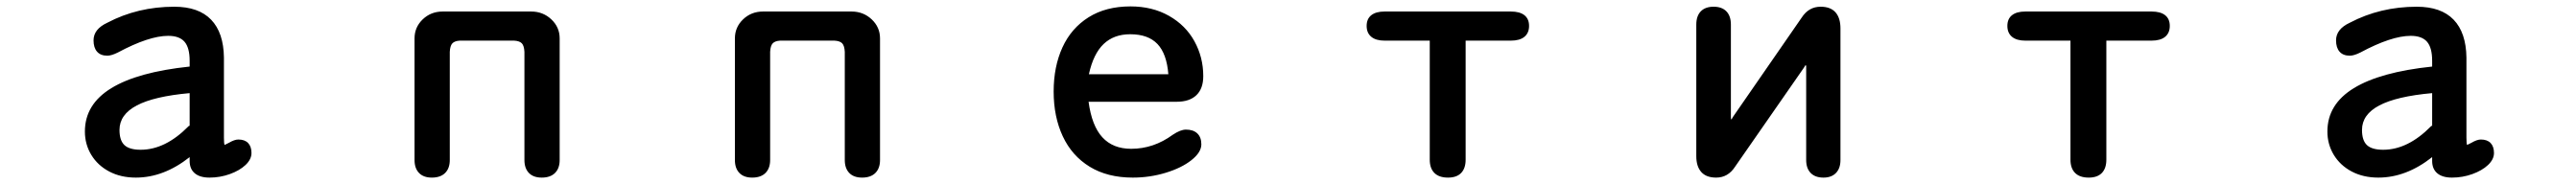

<svg xmlns="http://www.w3.org/2000/svg" viewBox="-20 -527 8040 575"><path d="M404 28Q357 28 321 9Q285 -10 265 -43Q245 -76 245 -116Q245 -201 327.5 -251.5Q410 -302 572 -319V-337Q572 -378 556 -396.5Q540 -415 505 -415Q445 -415 348 -363Q328 -353 315 -353Q294 -353 283 -365.5Q272 -378 272 -401Q272 -436 315 -456Q410 -506 524 -506Q600 -506 639 -465.5Q678 -425 679 -347V-97Q679 -79 681 -74L695 -81Q712 -91 724 -91Q744 -91 754.5 -80Q765 -69 765 -49Q765 -29 746.5 -11.5Q728 6 697.5 17Q667 28 634 28Q604 28 588 14.5Q572 1 572 -24V-36Q491 28 404 28ZM419 -59Q496 -59 568 -132Q570 -134 571 -134Q572 -134 572 -133V-236Q461 -226 407 -197.5Q353 -169 353 -121Q353 -88 368.5 -73.5Q384 -59 419 -59Z M1585 -400H1415Q1399 -399 1392 -391.5Q1385 -384 1384 -365V-27Q1384 -1 1369.5 13.5Q1355 28 1328 28Q1302 28 1288 13.5Q1274 -1 1274 -27V-407Q1274 -442 1299.5 -466.5Q1325 -491 1362 -491H1638Q1675 -491 1701 -466.5Q1727 -442 1727 -407V-27Q1727 -1 1712.5 13.5Q1698 28 1671 28Q1645 28 1631 13.5Q1617 -1 1617 -27V-365Q1616 -384 1609 -391.5Q1602 -399 1585 -400Z M2585 -400H2415Q2399 -399 2392 -391.5Q2385 -384 2384 -365V-27Q2384 -1 2369.5 13.5Q2355 28 2328 28Q2302 28 2288 13.5Q2274 -1 2274 -27V-407Q2274 -442 2299.5 -466.5Q2325 -491 2362 -491H2638Q2675 -491 2701 -466.5Q2727 -442 2727 -407V-27Q2727 -1 2712.5 13.5Q2698 28 2671 28Q2645 28 2631 13.5Q2617 -1 2617 -27V-365Q2616 -384 2609 -391.5Q2602 -399 2585 -400Z M3511 -62Q3581 -62 3641 -106Q3665 -122 3682 -122Q3705 -122 3717.5 -110Q3730 -98 3730 -76Q3730 -51 3699 -26.5Q3668 -2 3618.5 13Q3569 28 3516 28Q3437 28 3381.5 -6Q3326 -40 3297.5 -101Q3269 -162 3269 -241Q3269 -319 3296.5 -379Q3324 -439 3378 -473Q3432 -507 3509 -507Q3577 -507 3629 -477.5Q3681 -448 3708.5 -398Q3736 -348 3736 -289Q3736 -250 3714.5 -229.5Q3693 -209 3653 -209H3378Q3388 -134 3421 -98Q3454 -62 3511 -62ZM3627 -295Q3622 -359 3593 -389.5Q3564 -420 3508 -420Q3457 -420 3425 -389.5Q3393 -359 3379 -295Z M4500 28Q4472 28 4457.5 13.5Q4443 -1 4443 -28V-400H4302Q4275 -400 4260.5 -412Q4246 -424 4246 -446Q4246 -468 4260.5 -479.5Q4275 -491 4302 -491H4696Q4724 -491 4738.5 -479.5Q4753 -468 4753 -446Q4753 -424 4738.5 -412Q4724 -400 4696 -400H4555V-28Q4555 -1 4541 13.5Q4527 28 4500 28Z M5616 -323Q5615 -323 5612 -317L5396 -6Q5374 28 5337 28Q5306 28 5290.5 10.5Q5275 -7 5275 -39V-450Q5275 -477 5289 -491.5Q5303 -506 5329 -506Q5355 -506 5369 -491.5Q5383 -477 5383 -450V-164Q5383 -154 5384 -154Q5385 -154 5386 -155.5Q5387 -157 5389 -161L5604 -472Q5626 -506 5663 -506Q5694 -506 5709.5 -488.5Q5725 -471 5725 -438V-27Q5725 -1 5711 13.5Q5697 28 5672 28Q5646 28 5632 13.5Q5618 -1 5618 -27V-313Q5618 -319 5618 -321Q5618 -323 5616 -323Z M6500 28Q6472 28 6457.5 13.5Q6443 -1 6443 -28V-400H6302Q6275 -400 6260.5 -412Q6246 -424 6246 -446Q6246 -468 6260.5 -479.5Q6275 -491 6302 -491H6696Q6724 -491 6738.5 -479.5Q6753 -468 6753 -446Q6753 -424 6738.5 -412Q6724 -400 6696 -400H6555V-28Q6555 -1 6541 13.5Q6527 28 6500 28Z M7404 28Q7357 28 7321 9Q7285 -10 7265 -43Q7245 -76 7245 -116Q7245 -201 7327.5 -251.5Q7410 -302 7572 -319V-337Q7572 -378 7556 -396.5Q7540 -415 7505 -415Q7445 -415 7348 -363Q7328 -353 7315 -353Q7294 -353 7283 -365.5Q7272 -378 7272 -401Q7272 -436 7315 -456Q7410 -506 7524 -506Q7600 -506 7639 -465.5Q7678 -425 7679 -347V-97Q7679 -79 7681 -74L7695 -81Q7712 -91 7724 -91Q7744 -91 7754.5 -80Q7765 -69 7765 -49Q7765 -29 7746.5 -11.5Q7728 6 7697.5 17Q7667 28 7634 28Q7604 28 7588 14.5Q7572 1 7572 -24V-36Q7491 28 7404 28ZM7419 -59Q7496 -59 7568 -132Q7570 -134 7571 -134Q7572 -134 7572 -133V-236Q7461 -226 7407 -197.5Q7353 -169 7353 -121Q7353 -88 7368.5 -73.5Q7384 -59 7419 -59Z"/></svg>

Font: 寒蝉全圆体 Bold
Style: Regular
Weight: 700
Designer: Warren2060
      Designed by Motoya company      

      [Varela Round]
      Joe Prince(Latin component); Avraham Cornf
Foundry: ChillType
Version: Version 3.200